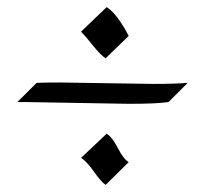

<svg xmlns="http://www.w3.org/2000/svg" viewBox="-20 -578 579 540"><path d="M208 -489 280 -558Q309 -540 342 -477L277 -414Q262 -424 241 -450.5Q220 -477 208 -489ZM208 -134 280 -202Q296 -192 311.5 -161.5Q327 -131 342 -122L277 -58Q264 -67 244 -95.5Q224 -124 208 -134ZM343 -286 51 -291Q38 -291 29 -291L83 -345Q108 -346 148 -346L410 -342Q474 -342 508 -345L454 -291Q421 -286 343 -286Z"/></svg>

Font: Felipa
Style: Regular
Weight: 400
Designer: Javier Alcaraz
Foundry: Fontstage
Version: Version 1.001